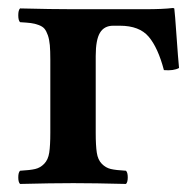

<svg xmlns="http://www.w3.org/2000/svg" viewBox="-20 -455 486 477"><path d="M261.2 -391.1Q238.8 -391.1 228.3 -373.5Q217.8 -356 217.8 -315.9V-125Q217.8 -93.3 220.5 -75.7Q223.1 -58.1 232.9 -48.1Q242.7 -38.1 255.1 -35.2Q267.6 -32.2 293 -30.8Q297.4 -26.4 297.4 -14.4Q297.4 -2.4 293 2Q214.8 0 162.1 0Q107.9 0 29.8 2Q25.4 -2.4 25.4 -14.4Q25.4 -26.4 29.8 -30.8Q55.2 -32.2 67.6 -35.2Q80.1 -38.1 89.8 -48.1Q99.6 -58.1 102.3 -75.7Q105 -93.3 105 -125V-307.1Q105 -328.6 103.8 -342.8Q102.5 -356.9 98.9 -367.4Q95.2 -377.9 90.6 -383.5Q85.9 -389.2 76.2 -392.8Q66.4 -396.5 56.6 -397.7Q46.9 -398.9 29.8 -399.9Q25.4 -404.3 25.4 -417Q25.4 -429.7 29.8 -434.1Q107.9 -432.1 161.1 -432.1H339.8Q384.8 -432.1 409.2 -435.1Q413.1 -435.1 413.1 -433.1Q414.6 -422.4 418.5 -366.2Q422.4 -310.1 424.8 -286.1Q411.6 -278.8 387.2 -280.8Q372.6 -336.4 349.4 -363.8Q326.2 -391.1 277.8 -391.1Z"/></svg>

Font: Common Serif SemiBold
Style: Regular
Weight: 600
Designer: Philipp H. Poll, Khaled Hosny
Foundry: Stefan Peev, Context Ltd.
Version: Version 1.026